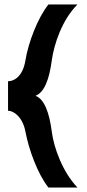

<svg xmlns="http://www.w3.org/2000/svg" viewBox="-20 -780 390 860"><path d="M327 -760H197C149 -700 107 -590 94 -510C82 -436 42 -416 16 -416V-284C42 -284 82 -255 94 -190C109 -110 149 0 197 60H327C260 -10 221 -119 212 -190C201 -275 179 -336 139 -351C179 -366 201 -426 212 -510C222 -581 257 -690 327 -760Z"/></svg>

Font: Fervojo
Style: Bold
Weight: 700
Designer: kohakuno
Version: ver.1.0